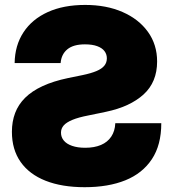

<svg xmlns="http://www.w3.org/2000/svg" viewBox="-20 -758 710 787"><path d="M327.1 9.3Q233.9 9.3 167 -17.1Q100.1 -43.5 64.5 -94.2Q28.8 -145 28.8 -217.8Q28.8 -259.8 42 -294.7Q55.2 -329.6 83 -357.2Q110.8 -384.8 154.5 -405Q198.2 -425.3 258.8 -438L318.4 -450.2Q353.5 -457.5 375.5 -466.8Q397.5 -476.1 407.7 -488.8Q418 -501.5 418 -519Q418 -535.6 408.2 -548.6Q398.4 -561.5 378.4 -568.8Q358.4 -576.2 328.1 -576.2Q280.8 -576.2 256.1 -555.9Q231.4 -535.6 228.5 -499.5H40Q41 -571.8 76.2 -625.5Q111.3 -679.2 175.8 -708.5Q240.2 -737.8 329.1 -737.8Q416 -737.8 482.4 -708.7Q548.8 -679.7 586.4 -627.4Q624 -575.2 624 -505.9Q624 -421.4 568.4 -370.8Q512.7 -320.3 414.6 -299.8L341.8 -284.7Q301.3 -276.9 276.6 -266.6Q252 -256.3 241 -243.7Q230 -231 230 -214.4Q230 -195.8 241.5 -181.9Q252.9 -168 275.4 -160.2Q297.9 -152.3 329.1 -152.3Q366.7 -152.3 393.8 -163.8Q420.9 -175.3 436 -198Q451.2 -220.7 452.6 -252.9H641.1Q641.1 -163.6 602.5 -105.5Q564 -47.4 493.9 -19Q423.8 9.3 327.1 9.3Z"/></svg>

Font: Inter 18pt Black
Style: Regular
Weight: 900
Designer: Rasmus Andersson
Foundry: rsms
Version: Version 4.001;git-66647c0bb